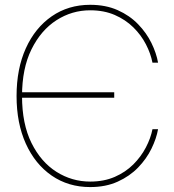

<svg xmlns="http://www.w3.org/2000/svg" viewBox="-20 -757 714 787"><path d="M349.6 9.8Q260.3 9.8 192.1 -37.1Q124 -84 85.9 -168Q47.9 -252 47.9 -363.3Q47.9 -475.1 85.9 -559.1Q124 -643.1 192.1 -690.2Q260.3 -737.3 349.6 -737.3Q413.6 -737.3 462.6 -715.3Q511.7 -693.4 546.1 -657.7Q580.6 -622.1 600.8 -580.6Q621.1 -539.1 627.9 -500H605Q597.7 -537.6 578.1 -575.4Q558.6 -613.3 526.6 -644.8Q494.6 -676.3 450.4 -695.6Q406.2 -714.8 349.6 -714.8Q274.9 -714.8 211.4 -674.1Q147.9 -633.3 109.1 -554.9Q70.3 -476.6 70.3 -363.3Q70.3 -249 109.1 -170.9Q147.9 -92.8 211.4 -52.7Q274.9 -12.7 349.6 -12.7Q406.2 -12.7 450.4 -32Q494.6 -51.3 526.4 -83Q558.1 -114.7 577.9 -152.6Q597.7 -190.4 605 -227.5H627.9Q621.1 -189 600.8 -147.5Q580.6 -106 546.1 -70.3Q511.7 -34.7 462.6 -12.5Q413.6 9.8 349.6 9.8ZM60.5 -356.4V-378.9H448.2V-356.4Z"/></svg>

Font: Inter 28pt Thin
Style: Regular
Weight: 250
Designer: Rasmus Andersson
Foundry: rsms
Version: Version 4.001;git-66647c0bb